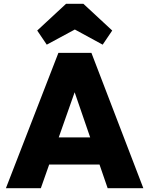

<svg xmlns="http://www.w3.org/2000/svg" viewBox="-20 -986 782 1006"><path d="M11 0 286 -709H459L731 0H544L339 -596H404L194 0ZM178 -124V-266H569V-124ZM225 -752 175 -826 326 -966H417L568 -826L518 -752L303 -869L440 -868Z"/></svg>

Font: Outfit Thin ExtraBold
Style: Regular
Weight: 800
Version: Version 1.100;gftools[0.9.27]